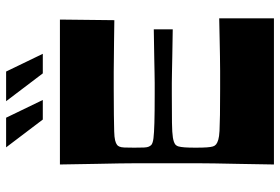

<svg xmlns="http://www.w3.org/2000/svg" viewBox="-164 -752 916 628"><g transform="rotate(-90 294.0 -438.0)"><path d="M70 0Q71 -72 72 -118Q73 -164 73.5 -194.5Q74 -225 74 -247.5Q74 -270 74 -293.5Q74 -317 74 -350Q74 -383 74 -406.5Q74 -430 74 -452.5Q74 -475 73.5 -505.5Q73 -536 72 -582Q71 -628 70 -700H544L542 -522Q499 -523 471 -523Q443 -523 420.5 -523.5Q398 -524 373.5 -524Q349 -524 316 -524Q265 -524 231.5 -523.5Q198 -523 178.5 -522.5Q159 -522 149 -519.5Q139 -517 134 -513Q131 -511 128.5 -505.5Q126 -500 125.5 -489Q125 -478 125 -457Q125 -436 125.5 -425Q126 -414 128.5 -409Q131 -404 134 -401Q140 -396 156 -394Q172 -392 206 -391Q240 -390 301 -390Q322 -390 337 -390Q352 -390 370.5 -390.5Q389 -391 421.5 -391.5Q454 -392 512 -393V-331Q454 -332 421.5 -332.5Q389 -333 370.5 -333.5Q352 -334 337 -334Q322 -334 301 -334Q240 -334 206.5 -333.5Q173 -333 158 -330.5Q143 -328 136 -323Q131 -319 129 -312Q127 -305 126 -292Q125 -279 125 -256Q125 -232 126 -219Q127 -206 129 -199.5Q131 -193 136 -189Q141 -185 151 -182Q161 -179 180 -178Q199 -177 232 -176.5Q265 -176 316 -176Q351 -176 376 -176Q401 -176 424 -176.5Q447 -177 476 -177.5Q505 -178 548 -179V0ZM368 -756 277 -876H374L432 -756ZM217 -756 126 -876H223L281 -756Z"/></g></svg>

Font: Ojuju ExtraLight
Style: Bold
Weight: 700
Version: Version 1.000